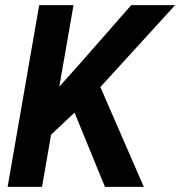

<svg xmlns="http://www.w3.org/2000/svg" viewBox="-20 -731 705 751"><path d="M271.5 -290.5 179.7 -204.1 144.5 0H9.8L133.3 -710.9H267.6L211.9 -392.1L288.6 -477.5L493.2 -710.9H665L372.6 -390.6L542.5 0H390.6Z"/></svg>

Font: TypoPRO Roboto Mono
Style: Bold Italic
Weight: 700
Designer: Google
Version: Version 2.000986; 2015; ttfautohint (v1.3)